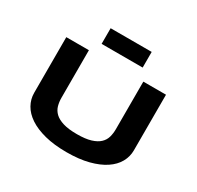

<svg xmlns="http://www.w3.org/2000/svg" viewBox="-185 -1095 1366 1329"><g transform="rotate(30 498.5 -430.0)"><path d="M897 -226.1Q897 -175.8 872.1 -131.3Q847.2 -86.9 797.4 -53.7Q747.6 -20.5 673.1 -1.2Q598.6 18.1 499 18.1Q399.4 18.1 324.5 -1.2Q249.5 -20.5 199.7 -53.7Q149.9 -86.9 125 -131.3Q100.1 -175.8 100.1 -226.1V-670.9H280.8V-291Q280.8 -257.3 289.3 -227.3Q297.9 -197.3 321.5 -174.8Q345.2 -152.3 387.9 -139.2Q430.7 -126 499 -126Q566.9 -126 609.4 -139.2Q651.9 -152.3 675.5 -174.8Q699.2 -197.3 707.5 -227.3Q715.8 -257.3 715.8 -291V-670.9H897V-226.1ZM335 -752.9V-877.9H663.1V-752.9Z"/></g></svg>

Font: Syncopate
Style: Bold
Weight: 700
Designer: Astigmatic (AOETI)
Foundry: Astigmatic (AOETI)
Version: Version 1.001 2011